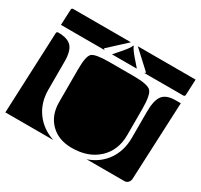

<svg xmlns="http://www.w3.org/2000/svg" viewBox="-132 -802 1010 964"><g transform="rotate(30 372.5 -320.0)"><path d="M208 -190V-380Q208 -456 226.5 -473Q245 -490 326 -490H467Q548 -490 567.5 -470Q587 -450 587 -368V-217Q587 -129 529.5 -75.5Q472 -22 377 -22Q300 -22 254 -68Q208 -114 208 -190ZM471 -10Q538 -33 576 -87.5Q614 -142 614 -217V-368Q614 -435 635.5 -462.5Q657 -490 710 -490H740L720 -40Q719 -27 710.5 -18.5Q702 -10 690 -10ZM0 -10 20 -480Q20 -490 30 -490Q85 -490 107.5 -465Q130 -440 130 -380V-217Q130 -142 169.5 -87.5Q209 -33 278 -10ZM22 -530 26 -620Q26 -630 36 -630H370L268 -536L275 -530ZM318 -530 336 -551Q385 -605 388 -621H392Q395 -605 444 -551L462 -530ZM410 -630H745L741 -540Q741 -530 731 -530H505L512 -536Z"/></g></svg>

Font: PrimecolorCV1
Style: Medium
Weight: 500
Designer: gluk
Foundry: gluk
Version: Version 0.672